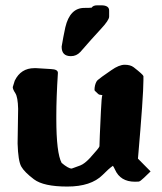

<svg xmlns="http://www.w3.org/2000/svg" viewBox="-20 -681 605 719"><path d="M358.9 -661.1Q388.7 -661.1 388.7 -641.6V-618.7Q388.7 -605.5 357.4 -572Q326.2 -538.6 280.8 -486.3Q266.1 -470.7 245.6 -470.7Q210.9 -470.7 210.9 -505.4Q210.9 -505.9 210.9 -506.3V-506.8Q216.8 -542.5 224.6 -578.6Q241.7 -651.4 295.9 -651.4Q295.9 -651.4 296.4 -651.4Q314.9 -651.4 323.2 -652.3Q328.6 -661.1 344.2 -661.1ZM316.9 -89.4Q352.1 -127.9 352.5 -133.3Q352.5 -133.8 352.5 -135.7Q352.5 -150.4 357.9 -264.2Q360.4 -319.3 363.3 -324.7Q359.9 -325.7 351.6 -326.7Q349.6 -326.7 335.4 -340.8Q334 -341.8 334 -345.2Q334 -346.2 334 -347.2Q334 -352.5 335.9 -361.3Q339.8 -376.5 346.7 -381.8Q357.4 -390.6 362.8 -394.3Q368.2 -397.9 397 -418.2Q425.8 -438.5 447 -438.5Q468.3 -438.5 480.5 -429.2Q515.6 -401.9 517.1 -396Q517.1 -393.6 517.1 -389.9Q517.1 -386.2 517.1 -380.4Q517.1 -322.3 496.6 -86.9L543.9 -39.1L519.5 -15.6Q504.9 -1.5 499.5 -1Q493.2 -0.5 485.4 -0.5Q430.7 -0.5 410.6 -45.9Q406.2 -55.7 402.8 -60.1Q387.7 -49.8 364.3 -25.9Q320.8 17.6 231.9 17.6Q143.1 17.6 107.2 -9.5Q71.3 -36.6 59.6 -57.4Q47.9 -78.1 45.9 -143.6L47.9 -273.4Q46.9 -317.4 37.4 -332Q27.8 -346.7 27.8 -354.5V-355L35.2 -378.9Q58.1 -425.8 108.9 -425.8Q112.3 -425.8 115.7 -425.8L170.9 -422.4Q196.8 -421.4 196.8 -408.2Q196.8 -408.2 196.8 -407.7V-407.2Q190.9 -314.9 190.9 -246.6Q190.9 -241.2 190.9 -236.3Q190.9 -107.9 210.9 -70.8Q236.3 -49.8 248 -49.8Q250 -50.3 251.5 -50.8Q262.2 -54.7 280.8 -61.5Q296.9 -67.9 316.9 -89.4Z"/></svg>

Font: Drukaatie burti
Style: Bold
Weight: 700
Version: Version 0.14